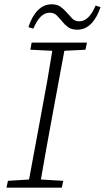

<svg xmlns="http://www.w3.org/2000/svg" viewBox="-20 -872 487 892"><path d="M121 -641 127 -674H384L377 -641L279 -636L219 -312Q206 -244 194 -175Q182 -106 170 -38L274 -32L267 0H10L17 -32L115 -38L175 -362Q188 -430 200 -499Q212 -568 223 -636ZM112 -746Q128 -796 155.5 -824Q183 -852 220 -852Q246 -852 261.5 -840.5Q277 -829 291 -813Q304 -798 316 -785.5Q328 -773 349 -773Q393 -773 424 -846L447 -839Q431 -790 403.5 -762Q376 -734 339 -734Q313 -734 297.5 -745Q282 -756 269 -772Q256 -788 243.5 -800.5Q231 -813 210 -813Q166 -813 135 -739Z"/></svg>

Font: Source Serif 4 SmText Light
Style: Italic
Weight: 300
Italic angle: -12°
Designer: Frank Grießhammer
Foundry: Adobe
Version: Version 4.005;hotconv 1.1.0;makeotfexe 2.6.0